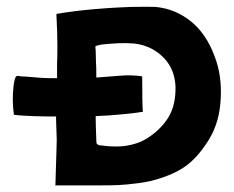

<svg xmlns="http://www.w3.org/2000/svg" viewBox="-20 -560 709 582"><path d="M631 -388Q653 -331 649 -261Q646 -191 614 -138Q584 -89 550 -62Q519 -37 467 -20Q438 -10 401 -5Q363 0 339 1Q323 2 271 2H258H149Q146 2 148 0L151 -99Q151 -101 151.5 -116.5Q152 -132 152 -137Q152 -144 151 -167Q150 -190 150 -197V-207H122Q52 -208 23 -212Q22 -212 22 -213Q16 -257 21 -298Q24 -328 32 -330Q34 -330 37 -329.5Q40 -329 41 -329Q45 -328 56 -328L105 -324Q119 -323 153 -323V-368Q154 -390 154 -419Q154 -460 151 -516Q151 -518 152 -518L177 -522Q230 -530 301 -535Q326 -537 376 -539Q433 -540 452 -539Q512 -533 559 -495Q606 -457 631 -388ZM491 -205Q513 -242 512 -297Q510 -348 479 -382Q443 -421 388 -428Q364 -430 339 -429Q303 -427 288 -425Q271 -422 269 -419Q269 -415 270 -407Q270 -402 270.5 -388Q271 -374 271 -370Q272 -356 272 -325Q350 -331 351 -331Q378 -333 409 -329L411 -327Q411 -245 413 -222V-221H412Q376 -215 308 -210L270 -208Q270 -181 272 -135Q272 -128 273 -125Q278 -120 279 -120L307 -117Q333 -115 354 -117Q397 -122 428 -142Q468 -168 491 -205Z"/></svg>

Font: Tovari Sans
Style: Bold
Weight: 700
Designer: Verneri Kontto, Denis Ignatov
Foundry: Verneri Kontto
Version: Version 1.10 May 7, 2019